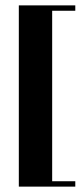

<svg xmlns="http://www.w3.org/2000/svg" viewBox="-20 -637 310 714"><path d="M50 57V-617H260V-597H174V37H260V57Z"/></svg>

Font: Rozha One
Style: Regular
Weight: 400
Designer: Tim Donaldson, Indian Type Foundry
Foundry: Indian Type Foundry
Version: Version 1.300;PS 1.0;hotconv 1.0.78;makeotf.lib2.5.61930; tt